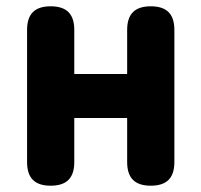

<svg xmlns="http://www.w3.org/2000/svg" viewBox="-20 -580 640 610"><path d="M141 10Q103 10 84.5 -8.5Q66 -27 66 -65V-485Q66 -523 84.5 -541.5Q103 -560 141 -560Q179 -560 197.5 -541.5Q216 -523 216 -485V-345H384V-485Q384 -523 402.5 -541.5Q421 -560 459 -560Q497 -560 515.5 -541.5Q534 -523 534 -485V-65Q534 -27 515.5 -8.5Q497 10 459 10Q421 10 402.5 -8.5Q384 -27 384 -65V-205H216V-65Q216 -27 197.5 -8.5Q179 10 141 10Z"/></svg>

Font: Maple Mono ExtraBold
Style: Regular
Weight: 800
Monospace: yes
Designer: subframe7536
Version: Version 7.000